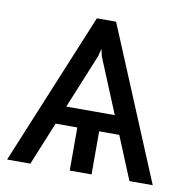

<svg xmlns="http://www.w3.org/2000/svg" viewBox="-69 -573 616 634"><g transform="rotate(10 239.0 -255.5)"><path d="M157.2 -206.1H319.8L244.1 -389.6L238.3 -414.1L232.4 -389.6ZM345.7 -144.5H278.3V0H205.1V-144.5H132.3L73.2 0H-4.9L206.1 -510.7H270.5L483.4 0H405.3Z"/></g></svg>

Font: Pretendard GOV Light
Style: Regular
Weight: 300
Designer: Base glyphs from Inter by Rasmus Andersson; Hangeul glyphs from Noto Sans CJK(Source Han Sans) by Jang Soo-young and Kan
Foundry: Kil Hyung-jin
Version: Version 1.309